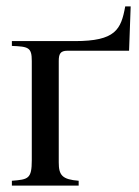

<svg xmlns="http://www.w3.org/2000/svg" viewBox="-20 -578 434 598"><path d="M387 -558H370C357 -486 340 -450 213 -450H17V-435C69 -433 79 -430 79 -388V-79C79 -21 68 -19 17 -15V0H225V-15C174 -19 163 -32 163 -72V-388C163 -410 168 -420 190 -420H382Z"/></svg>

Font: STIX Math
Style: Regular
Weight: 400
Designer: MicroPress Inc., with final additions and corrections provided by Coen Hoffman, Elsevier (retired)
Version: Version 1.1.0